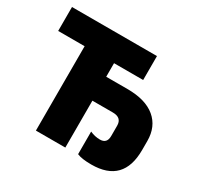

<svg xmlns="http://www.w3.org/2000/svg" viewBox="-153 -900 1134 1096"><g transform="rotate(30 414.0 -352.0)"><path d="M569.8 9.8Q505.9 9.8 475.1 -3.9V-152.8Q507.3 -138.2 541 -138.2Q586.9 -138.2 586.9 -188V-255.9Q586.9 -309.1 527.8 -309.1H393.1V0H199.2V-556.2H24.9V-713.9H585V-556.2H393.1V-466.8H533.2Q652.8 -466.8 716.3 -413.8Q779.8 -360.8 779.8 -266.1V-207Q779.8 9.8 569.8 9.8Z"/></g></svg>

Font: Black Ops One [rus by aLiNcE]
Style: Regular
Weight: 400
Designer: James Grieshaber
Foundry: James Grieshaber
Version: Version 1.002;May 25, 2024;FontCreator 13.0.0.2680 64-bit